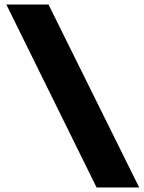

<svg xmlns="http://www.w3.org/2000/svg" viewBox="-20 -720 636 847"><path d="M406 107 8 -700H194L594 107Z"/></svg>

Font: Mach ExtraBold
Style: Regular
Weight: 800
Version: Version 1.002